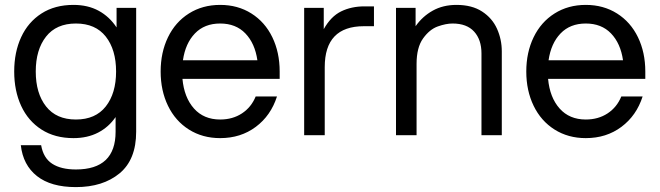

<svg xmlns="http://www.w3.org/2000/svg" viewBox="-20 -552 2693 784"><path d="M65 41H148Q157 93 193 116.5Q229 140 290 140Q452 140 452 -14V-74Q424 -33 380.5 -10.5Q337 12 280 12Q204 12 149.5 -23Q95 -58 66.5 -119.5Q38 -181 38 -260Q38 -339 66.5 -400.5Q95 -462 149.5 -497Q204 -532 280 -532Q339 -532 383 -508Q427 -484 456 -440V-520H536V-14Q536 100 468 156Q400 212 290 212Q188 212 131 167Q74 122 65 41ZM290 -64Q370 -64 412 -117.5Q454 -171 454 -260Q454 -349 412 -402.5Q370 -456 290 -456Q210 -456 168 -402.5Q126 -349 126 -260Q126 -171 168 -117.5Q210 -64 290 -64Z M636 -260Q636 -338 666 -400Q696 -462 751.5 -497Q807 -532 879 -532Q951 -532 1006.5 -497Q1062 -462 1092 -400Q1122 -338 1122 -260V-230H725Q732 -154 772 -109Q812 -64 879 -64Q930 -64 968 -89Q1006 -114 1024 -158H1111Q1086 -80 1024.5 -34Q963 12 879 12Q807 12 751.5 -23Q696 -58 666 -120Q636 -182 636 -260ZM1031 -306Q1021 -375 982 -415.5Q943 -456 879 -456Q815 -456 776 -415.5Q737 -375 727 -306Z M1222 -520H1302V-433Q1331 -485 1373 -505.5Q1415 -526 1468 -526H1507V-445H1466Q1306 -445 1306 -278V0H1222Z M1828 -456Q1801 -456 1767.5 -444Q1734 -432 1707.5 -395Q1681 -358 1681 -291V0H1597V-520H1677V-445Q1705 -485 1747 -508.5Q1789 -532 1844 -532Q1907 -532 1948.5 -505Q1990 -478 2009.5 -434.5Q2029 -391 2029 -342V0H1946V-334Q1946 -390 1916 -423Q1886 -456 1828 -456Z M2129 -260Q2129 -338 2159 -400Q2189 -462 2244.5 -497Q2300 -532 2372 -532Q2444 -532 2499.5 -497Q2555 -462 2585 -400Q2615 -338 2615 -260V-230H2218Q2225 -154 2265 -109Q2305 -64 2372 -64Q2423 -64 2461 -89Q2499 -114 2517 -158H2604Q2579 -80 2517.5 -34Q2456 12 2372 12Q2300 12 2244.5 -23Q2189 -58 2159 -120Q2129 -182 2129 -260ZM2524 -306Q2514 -375 2475 -415.5Q2436 -456 2372 -456Q2308 -456 2269 -415.5Q2230 -375 2220 -306Z"/></svg>

Font: Aspekta 400
Style: Regular
Weight: 400
Designer: Ivo Dolenc
Version: Version 2.000